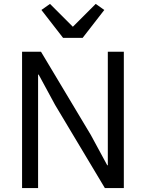

<svg xmlns="http://www.w3.org/2000/svg" viewBox="-20 -963 747 983"><path d="M403 -769 514 -912 470 -943 353 -826 236 -943 192 -912 303 -769ZM517 0H614V-698H532V-117H529L445 -272L190 -698H93V0H175V-581H178L262 -426Z"/></svg>

Font: LVC Sans
Style: Regular
Weight: 400
Designer: Mike Abbink, Paul van der Laan, Pieter van Rosmalen
Foundry: Bold Monday
Version: Version 3.0